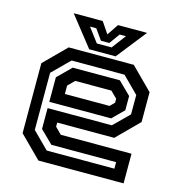

<svg xmlns="http://www.w3.org/2000/svg" viewBox="-104 -792 834 885"><g transform="rotate(15 313.0 -349.0)"><path d="M468.5 -540 571.5 -437V-294.5L468.5 -191.5H196.5V-172L227 -141.5H564.5V0H158L55 -103V-437L158 -540ZM425 -454.5 485 -395.5V-327.5L431.5 -274.5H136.5V-391.5L200 -454.5ZM439 -485H186.5L105.5 -404.5V-132L183 -54.5H506V-85.5H197L136.5 -145V-244.5H443L515.5 -316V-408.5ZM399.5 -398.5H227L196.5 -368V-328H409.5L430.5 -349V-368ZM251.5 -556 139.5 -698H278L314.5 -644L351 -698H489.5L377.5 -556ZM278.5 -591H349L399.5 -658H369.5L333.5 -608H293.5L258 -658H228Z"/></g></svg>

Font: Tourney Thin SemiBold
Style: Regular
Weight: 600
Version: Version 1.015